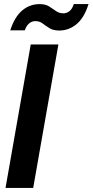

<svg xmlns="http://www.w3.org/2000/svg" viewBox="-20 -917 452 937"><path d="M7 0 130 -700H265L142 0ZM30 -769Q52 -836 89 -866.5Q126 -897 173 -897Q202 -897 220 -885.5Q238 -874 253.5 -863Q269 -852 289 -852Q306 -852 319.5 -863Q333 -874 340 -897H412Q391 -830 353.5 -799Q316 -768 269 -768Q240 -768 221.5 -779.5Q203 -791 188 -802.5Q173 -814 152 -814Q136 -814 122.5 -803Q109 -792 101 -769Z"/></svg>

Font: DM Sans 36pt
Style: Bold Italic
Weight: 700
Italic angle: -10°
Designer: Colophon Foundry, Jonny Pinhorn
Foundry: Colophon Foundry
Version: Version 4.004;gftools[0.9.30]